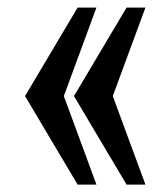

<svg xmlns="http://www.w3.org/2000/svg" viewBox="-20 -497 414 517"><path d="M371.6 0H320.8L179.2 -238.3L320.8 -476.6H371.6L283.7 -238.3ZM239.7 0H189L47.4 -238.3L189 -476.6H239.7L151.9 -238.3Z"/></svg>

Font: Uroob
Style: Regular
Weight: 400
Designer: Hussain K H
Foundry: Swanthanthra Malayalam Computing(http://smc.org.in)
Version: Version 2.0.0+20200101